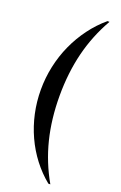

<svg xmlns="http://www.w3.org/2000/svg" viewBox="-157 -810 571 906"><g transform="rotate(20 128.0 -357.0)"><path d="M216 -765H226Q174 -674 149 -573.5Q124 -473 124 -357Q124 -241 149 -140.5Q174 -40 226 51H216Q173 16 138.5 -29Q104 -74 80 -126.5Q56 -179 43.5 -236.5Q31 -294 31 -354Q31 -414 43.5 -472Q56 -530 80 -583Q104 -636 138.5 -682.5Q173 -729 216 -765Z"/></g></svg>

Font: Moniqa SemBd Heading
Style: Regular
Weight: 600
Designer: Rajesh Rajput
Foundry: Rajesh Rajput
Version: Version 1.000